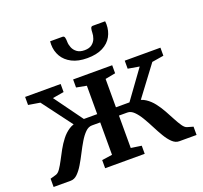

<svg xmlns="http://www.w3.org/2000/svg" viewBox="-136 -965 1186 1122"><g transform="rotate(-20 457.0 -403.5)"><path d="M12.5 0V-51.5L49 -62Q63 -66 76.2 -85.2Q89.5 -104.5 103.8 -132Q118 -159.5 134.5 -189.5Q151 -219.5 171.8 -246.2Q192.5 -273 218.8 -290.2Q245 -307.5 278.5 -309L280.5 -260L108.5 -489.5L36 -501.5V-551.5H257V-501.5L186.5 -489.5L314.5 -313H397.5V-489.5L334.5 -501.5V-551.5H577.5V-501.5L514 -489.5V-313H598L726 -489.5L655.5 -501.5V-551.5H877.5V-501.5L804.5 -489.5L632.5 -260L635 -309Q668.5 -307.5 694.8 -290.2Q721 -273 741.8 -246.2Q762.5 -219.5 779 -189.5Q795.5 -159.5 810 -132Q824.5 -104.5 837.8 -85.2Q851 -66 865 -62L901.5 -51.5V0H793.5Q771 0 751.2 -18.8Q731.5 -37.5 713.8 -67.2Q696 -97 679 -130.5Q662 -164 644.2 -193.8Q626.5 -223.5 607.2 -242.5Q588 -261.5 566 -261.5H514V-60L579 -50.5V0H333V-50.5L397.5 -60V-261.5H346Q324 -261.5 304.8 -242.5Q285.5 -223.5 267.8 -193.8Q250 -164 233 -130.5Q216 -97 198.2 -67.2Q180.5 -37.5 161.2 -18.8Q142 0 119 0ZM361.5 -807Q372.5 -807 375 -795Q377.5 -783 377.5 -770.5Q377.5 -753 385 -734Q392.5 -715 410 -702Q427.5 -689 457 -689Q486 -689 502.8 -702Q519.5 -715 526.5 -734Q533.5 -753 533.5 -770.5Q533.5 -783 536.2 -795Q539 -807 549.5 -807H626.5Q627 -803 627.5 -797.2Q628 -791.5 628 -787.5Q628 -746.5 609.5 -713Q591 -679.5 552.8 -659.8Q514.5 -640 456 -640Q399.5 -640 361 -659.8Q322.5 -679.5 303 -713Q283.5 -746.5 283.5 -787.5Q283.5 -792 284 -797Q284.5 -802 284.5 -807Z"/></g></svg>

Font: Merriweather 28pt SemiBold
Style: Regular
Weight: 600
Version: Version 2.100